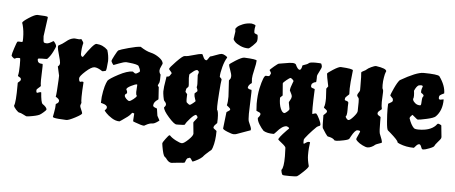

<svg xmlns="http://www.w3.org/2000/svg" viewBox="-64 -953 3375 1425"><g transform="rotate(5 1624.0 -240.5)"><path d="M238 -339 235 -238Q235 -205 238 -194Q238 -191 223 -179Q208 -167 208 -161V-155Q208 -141 216 -141Q234 -148 239.5 -148Q245 -148 245 -146Q250 -74 262 -62Q295 -40 295 -23Q295 -19 277 -3Q259 13 248 19Q226 30 171 38L152 40Q149 40 127 28.5Q105 17 96.5 17Q88 17 70.5 -2.5Q53 -22 53 -31V-33Q65 -55 65 -186V-202Q65 -204 75.5 -212Q86 -220 86 -229Q86 -238 80 -242Q74 -246 68 -249Q62 -252 62 -254Q69 -282 69 -332.5Q69 -383 67 -385Q65 -387 55.5 -387Q46 -387 41 -385.5Q36 -384 33.5 -382.5Q31 -381 30 -380Q29 -379 25 -379Q21 -379 11.5 -388Q2 -397 2 -400Q2 -412 17 -457Q32 -502 35 -505Q38 -508 46 -508L66 -507Q72 -507 74 -509Q76 -511 76 -536Q76 -590 64 -634L59 -649Q59 -659 103.5 -688Q148 -717 167 -717Q238 -715 244 -709Q245 -708 245 -703L226 -564Q227 -523 233 -517Q240 -513 255 -513Q270 -513 302 -534Q306 -534 315.5 -520Q325 -506 325 -498Q325 -490 307 -454.5Q289 -419 267 -398Q266 -397 253 -397H228Q198 -397 198 -391Q198 -373 206.5 -366Q215 -359 225 -359Q235 -359 236.5 -357.5Q238 -356 238 -339Z M459 -567 489 -564Q498 -564 507 -567Q524 -546 524 -538Q514 -502 514 -454Q517 -436 530 -436Q601 -541 622 -541Q672 -538 706 -503Q719 -463 719 -422Q714 -353 708 -348Q691 -343 684 -343H682Q646 -367 623 -367Q600 -367 558 -329Q516 -291 516 -276Q517 -250 527 -250Q535 -253 543 -253Q551 -253 551 -247Q546 -179 546 -140.5Q546 -102 549 -95Q542 -78 542 -72Q542 -66 551.5 -45Q561 -24 561 -18Q561 -9 513.5 16Q466 41 448.5 41Q431 41 389 37.5Q347 34 347 26Q347 24 353.5 -9Q360 -42 360 -70L371 -77Q382 -84 382 -96.5Q382 -109 355 -124Q360 -145 365 -249L366 -282L351 -349Q351 -350 358 -356.5Q365 -363 365 -376Q365 -389 352 -434Q339 -479 339 -491Q339 -503 342 -505Q345 -507 354 -511.5Q363 -516 369 -520Q375 -524 387.5 -533.5Q400 -543 409 -550Q435 -567 459 -567Z M947 -211 950 -261Q950 -268 948 -268Q935 -268 903.5 -252Q872 -236 872 -224Q880 -211 880 -203.5Q880 -196 877 -193Q865 -188 865 -177.5Q865 -167 878.5 -153.5Q892 -140 901 -140Q910 -140 932 -157.5Q954 -175 954 -183L953 -185Q947 -191 947 -211ZM1111 -254 1116 -178Q1116 -169 1114 -169Q1081 -149 1081 -122Q1081 -114 1096 -108L1111 -102L1119 -49L1137 -16Q1137 -14 1128 -8Q1102 11 1088 11Q1065 11 1036 28L1027 33H1025Q1009 33 961 15L945 9Q943 7 943 0L946 -47V-51L933 -55Q930 -55 922 -44Q909 -27 859 6L842 17Q813 17 784.5 -1Q756 -19 741 -35.5Q726 -52 726 -54Q726 -56 730 -59Q740 -68 740 -78Q740 -96 704 -105L693 -108Q693 -153 701.5 -195Q710 -237 718 -256L727 -276Q739 -292 803 -326Q867 -360 907 -360Q910 -360 917.5 -353.5Q925 -347 930.5 -347Q936 -347 944 -352Q961 -361 961 -367Q961 -382 947 -406Q936 -417 876 -423L856 -425Q836 -425 800 -410.5Q764 -396 762 -396Q760 -396 752 -408Q744 -420 744 -425.5Q744 -431 762.5 -466.5Q781 -502 788 -507Q800 -514 862 -531Q924 -548 951 -548Q995 -519 1028.5 -511.5Q1062 -504 1093 -481.5Q1124 -459 1124 -437Q1124 -435 1114.5 -416Q1105 -397 1105 -385Q1105 -373 1110 -364L1116 -355Q1116 -305 1113 -298Q1102 -276 1102 -274L1111 -260Z M1315 -268 1311 -246Q1311 -243 1318.5 -235.5Q1326 -228 1325 -228Q1324 -212 1324 -192Q1324 -172 1327 -167Q1344 -151 1350.5 -151Q1357 -151 1374.5 -165.5Q1392 -180 1392 -182L1386 -200Q1379 -217 1379 -237Q1379 -239 1389 -247Q1399 -255 1399 -258Q1399 -269 1391 -285V-286Q1394 -295 1394 -310L1391 -373V-377Q1397 -392 1397 -398.5Q1397 -405 1385 -413Q1371 -413 1352.5 -397Q1334 -381 1330.5 -378.5Q1327 -376 1327 -349L1331 -297Q1331 -285 1329 -283Q1318 -272 1315 -268ZM1567 -65 1566 -37V-34Q1566 -33 1553.5 -21Q1541 -9 1541 3Q1541 7 1553.5 15.5Q1566 24 1566 26Q1566 99 1549 150Q1543 168 1539 170Q1530 176 1500 204L1490 214Q1475 237 1426 260L1409 267Q1407 267 1398.5 253.5Q1390 240 1386 240L1367 247Q1360 254 1352 278Q1347 283 1309 284Q1281 286 1254 290Q1235 290 1218 269Q1211 257 1198 248Q1187 237 1176 174L1173 153Q1173 144 1193 118Q1213 92 1216.5 89.5Q1220 87 1222 87L1225 88Q1240 105 1271.5 121.5Q1303 138 1317.5 138Q1332 138 1364.5 107Q1397 76 1397 60L1389 -21Q1389 -27 1403 -42.5Q1417 -58 1417 -63.5Q1417 -69 1405 -81Q1391 -80 1363 -49.5Q1335 -19 1328 -2Q1326 3 1280 3H1265Q1248 3 1205.5 -45Q1163 -93 1163 -116Q1175 -127 1175 -138Q1175 -149 1161 -163Q1156 -168 1151.5 -194.5Q1147 -221 1147 -233Q1147 -262 1158 -324L1161 -344Q1161 -345 1163 -345H1166Q1177 -345 1183 -351L1197 -372Q1197 -377 1186 -388.5Q1175 -400 1175 -403Q1175 -412 1221.5 -460Q1268 -508 1281 -508Q1305 -508 1346 -521Q1387 -534 1410 -534Q1413 -534 1422 -512.5Q1431 -491 1445 -491Q1450 -491 1459.5 -506.5Q1469 -522 1472 -522Q1478 -522 1511 -535Q1544 -548 1555 -548Q1566 -548 1581.5 -539Q1597 -530 1597 -525V-524Q1580 -498 1567.5 -452Q1555 -406 1555 -377Q1570 -364 1570 -358V-357Q1566 -339 1560.5 -260.5Q1555 -182 1555 -158Q1555 -134 1556 -133Q1567 -122 1567 -65Z M1633 -667 1641 -722Q1641 -727 1639 -739V-740Q1639 -746 1651 -757.5Q1663 -769 1691.5 -780.5Q1720 -792 1755 -792Q1786 -786 1786 -779V-778Q1781 -758 1781 -742Q1781 -726 1784 -723Q1787 -720 1796 -717Q1805 -714 1807 -712Q1810 -699 1810 -685.5Q1810 -672 1807 -663Q1804 -654 1779.5 -630Q1755 -606 1747 -606Q1715 -606 1687 -619Q1659 -632 1646 -645.5Q1633 -659 1633 -667ZM1799 -285 1794 -123Q1794 -76 1799 -65Q1819 -21 1819 -12Q1819 -3 1818 -2Q1817 -1 1795 6Q1724 31 1716 34.5Q1708 38 1694.5 38Q1681 38 1647 24Q1613 10 1613 2L1627 -119Q1627 -122 1640 -129Q1653 -136 1653 -143Q1653 -150 1639.5 -160Q1626 -170 1626 -172V-173Q1632 -196 1632 -237L1625 -356Q1625 -358 1632 -366Q1639 -374 1639 -389Q1639 -404 1627.5 -434.5Q1616 -465 1616 -473Q1616 -479 1661 -507Q1706 -535 1724 -535Q1817 -531 1817 -521Q1817 -502 1805.5 -452.5Q1794 -403 1794 -385.5Q1794 -368 1796 -352Q1769 -335 1769 -313Q1781 -302 1797 -302Q1799 -302 1799 -285Z M2025 -369 2032 -280Q2032 -279 2023 -271.5Q2014 -264 2014 -261Q2014 -213 2027 -182Q2040 -151 2056 -151Q2061 -151 2076 -163.5Q2091 -176 2091 -185L2082 -232Q2082 -237 2091 -251.5Q2100 -266 2100 -278Q2100 -290 2082 -322Q2082 -341 2098 -380L2103 -393Q2103 -398 2093 -406.5Q2083 -415 2078.5 -415Q2074 -415 2049.5 -395.5Q2025 -376 2025 -369ZM2271 226Q2271 236 2234.5 270.5Q2198 305 2190 308Q2182 311 2134 311Q2086 311 2082 307Q2078 303 2074.5 291.5Q2071 280 2071 275Q2071 270 2072 269Q2088 253 2088 168L2086 105Q2086 96 2057 73Q2028 50 2028 48Q2028 35 2082 -21L2101 -40Q2101 -49 2081 -55Q2049 -55 2008 -6Q1994 10 1989 10Q1942 10 1914 -6Q1897 -23 1880 -50.5Q1863 -78 1863 -98L1872 -109Q1880 -120 1880 -127.5Q1880 -135 1872.5 -139Q1865 -143 1848 -150L1845 -202Q1845 -266 1856 -318Q1878 -415 1895 -415L1911 -414Q1919 -414 1922 -417L1931 -434Q1931 -442 1925 -450L1919 -459Q1919 -463 1948.5 -488Q1978 -513 1984.5 -513Q1991 -513 2027 -520Q2063 -527 2082 -527Q2101 -527 2109 -519Q2126 -481 2141 -481Q2148 -481 2153 -492.5Q2158 -504 2158 -513Q2158 -515 2166 -518Q2196 -527 2204 -535.5Q2212 -544 2252.5 -544Q2293 -544 2297 -540Q2303 -526 2303 -517.5Q2303 -509 2288 -481Q2273 -453 2273 -445V-429Q2273 -400 2269 -400Q2254 -399 2240 -385Q2236 -377 2236 -369.5Q2236 -362 2239 -359Q2242 -356 2248 -354Q2265 -350 2265 -346Q2261 -260 2261 -212.5Q2261 -165 2264 -162Q2281 -169 2289 -169L2292 -168Q2304 -156 2317 -128Q2330 -100 2330 -91Q2330 -82 2326 -80Q2309 -74 2303 -68Q2275 -41 2246 -7.5Q2217 26 2216.5 34Q2216 42 2216 52.5Q2216 63 2221 63Q2244 46 2254.5 46Q2265 46 2265 51Q2265 52 2263.5 61Q2262 70 2260 91.5Q2258 113 2258 145.5Q2258 178 2271 226Z M2772 -372 2769 -296Q2769 -262 2774 -245V-244Q2774 -242 2759.5 -231Q2745 -220 2745 -209.5Q2745 -199 2757.5 -192.5Q2770 -186 2770 -182V-151Q2770 -78 2775 -61Q2796 -12 2796 3Q2796 6 2786 9Q2752 20 2745 27Q2738 34 2722.5 41.5Q2707 49 2693 49Q2679 49 2655 37Q2631 25 2617.5 12.5Q2604 0 2604 -5Q2604 -10 2616 -35Q2628 -60 2628 -64Q2628 -71 2609 -71H2607Q2590 -71 2563 -22L2554 -5Q2551 4 2512.5 12Q2474 20 2460 20Q2446 20 2445 19Q2432 2 2403 -4L2393 -6Q2389 -6 2374 -27.5Q2359 -49 2350 -65Q2346 -73 2346 -161Q2346 -162 2358 -172Q2370 -182 2370 -190.5Q2370 -199 2357.5 -207Q2345 -215 2345 -218V-220Q2354 -238 2354 -287L2350 -359L2363 -377Q2346 -456 2346 -470Q2346 -476 2387 -502Q2428 -528 2443 -528Q2535 -523 2535 -511Q2523 -409 2523 -374Q2523 -339 2524 -333Q2524 -331 2509.5 -318.5Q2495 -306 2495 -299L2494 -291Q2494 -287 2496 -285L2509 -281Q2522 -277 2522 -268V-264Q2521 -258 2521 -241V-212Q2521 -173 2511 -164Q2523 -141 2534.5 -141Q2546 -141 2571.5 -170Q2597 -199 2597 -214V-226L2598 -279Q2598 -307 2594 -311Q2583 -323 2583 -330.5Q2583 -338 2592 -350.5Q2601 -363 2601 -369V-397Q2601 -482 2598 -499V-500Q2598 -506 2614 -513Q2630 -520 2637 -527.5Q2644 -535 2668 -546.5Q2692 -558 2704 -558Q2782 -547 2782 -526Q2782 -525 2778 -516.5Q2774 -508 2769 -479.5Q2764 -451 2764 -423.5Q2764 -396 2768 -392Q2772 -388 2772 -372Z M3055 -389Q3053 -391 3053 -402.5Q3053 -414 3062 -437Q3062 -445 3048 -445L3032 -443Q3015 -435 3000 -400Q3003 -381 3003 -362.5Q3003 -344 2998 -339Q2999 -334 3001.5 -327Q3004 -320 3018 -308Q3032 -296 3054 -296Q3061 -296 3062 -309Q3063 -322 3064 -339Q3065 -356 3069.5 -360.5Q3074 -365 3074 -369Q3074 -378 3055 -389ZM3225 -154 3233 -76Q3233 -70 3230.5 -64Q3228 -58 3208.5 -36Q3189 -14 3186.5 -5.5Q3184 3 3151.5 15.5Q3119 28 3108.5 28Q3098 28 3096.5 26Q3095 24 3091 15Q3083 -8 3074 -8Q3062 -8 3049.5 7Q3037 22 3036 22Q2978 22 2929 2Q2911 -5 2911 -10Q2911 -22 2853 -73L2833 -90Q2825 -97 2820.5 -154Q2816 -211 2816 -248.5Q2816 -286 2817 -287Q2818 -288 2830 -294.5Q2842 -301 2846 -305Q2850 -309 2850 -316L2848 -328Q2828 -348 2828 -349Q2828 -358 2850 -405.5Q2872 -453 2888 -469Q3007 -538 3059 -538Q3165 -537 3178 -524Q3225 -459 3225 -400Q3201 -389 3194.5 -383Q3188 -377 3188 -364Q3188 -351 3200 -351L3222 -355Q3225 -355 3225 -353Q3225 -272 3178 -225Q3165 -212 3112.5 -200.5Q3060 -189 3046 -189Q3042 -189 3024 -205Q3006 -221 3004.5 -221Q3003 -221 2994 -211Q2985 -201 2985 -194Q3001 -146 3023 -124Q3031 -116 3059 -116Q3143 -116 3183 -156Q3195 -172 3199.5 -172Q3204 -172 3214.5 -167.5Q3225 -163 3225 -159Z"/></g></svg>

Font: Piedra
Style: Regular
Weight: 400
Designer: Angel Koziupa & Ale Paul
Foundry: Angel Koziupa and Alejandro Paul
Version: Version 1.000